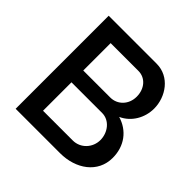

<svg xmlns="http://www.w3.org/2000/svg" viewBox="-180 -873 1036 1036"><g transform="rotate(45 337.5 -355.0)"><path d="M419 0C539 0 638 -69 638 -183C638 -273 587 -340 506 -364C571 -393 608 -460 608 -529C608 -618 546 -710 446 -710H80V0ZM192 -613H404C457 -613 496 -569 496 -508C496 -448 453 -404 398 -404H192ZM426 -314C482 -314 523 -262 523 -204C523 -146 478 -97 419 -97H192V-314Z"/></g></svg>

Font: FIGSv2-sans-serif SemiBold
Style: Regular
Weight: 600
Designer: Matt McInerney, Pablo Impallari, Rodrigo Fuenzalida,Mirko Velimirovic
Foundry: Matt McInerney, Pablo Impallari, Rodrigo Fuenzalida
Version: Version 4.021;hotconv 1.0.109;makeotfexe 2.5.65596